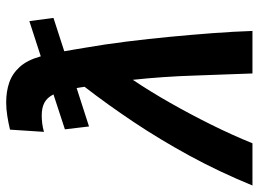

<svg xmlns="http://www.w3.org/2000/svg" viewBox="-148 -690 816 605"><g transform="rotate(-90 259.5 -388.0)"><path d="M-23 0Q20 -105 71 -198.5Q122 -292 177.5 -375Q233 -458 288 -529Q287 -536 286 -542.5Q285 -549 284 -554L163 -515L154 -591L264 -627Q254 -647 238 -655.5Q222 -664 198 -664Q186 -664 173 -662.5Q160 -661 146 -657L153 -764Q174 -769 196 -772.5Q218 -776 239 -776Q273 -776 301 -766.5Q329 -757 350.5 -733.5Q372 -710 384 -667L495 -703L505 -627L400 -593Q403 -577 405.5 -561Q408 -545 411 -528Q422 -465 430.5 -396.5Q439 -328 445.5 -260Q452 -192 457 -126Q462 -60 464 0H330Q329 -38 327 -83.5Q325 -129 323.5 -179.5Q322 -230 318.5 -280.5Q315 -331 310 -377Q273 -322 237 -258.5Q201 -195 168.5 -129.5Q136 -64 110 0Z"/></g></svg>

Font: Ubuntu Sans
Style: Bold Italic
Weight: 700
Italic angle: -13.5°
Designer: Dalton Maag Ltd
Foundry: Dalton Maag Ltd
Version: Version 1.006